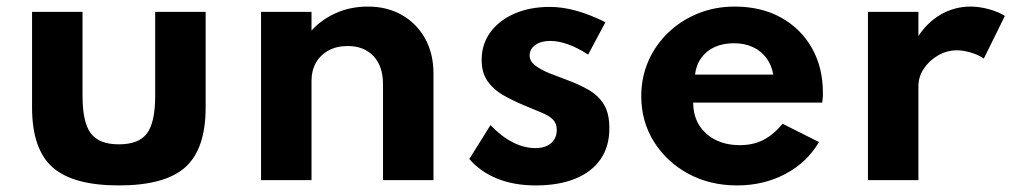

<svg xmlns="http://www.w3.org/2000/svg" viewBox="-20 -548 3076 584"><path d="M341.5 16Q201.5 16 139.5 -39.5Q77.5 -95 77.5 -221V-512H231V-257Q231 -176 256.2 -142.5Q281.5 -109 341.5 -109Q402.5 -109 427.2 -142.5Q452 -176 452 -257V-512H605.5V-221Q605.5 -95 543.8 -39.5Q482 16 341.5 16Z M774 0V-512H927.5V-455Q957 -488 1001.2 -508Q1045.5 -528 1099 -528Q1158 -528 1202.8 -502.2Q1247.5 -476.5 1273 -430.8Q1298.5 -385 1298.5 -324V0H1145V-291.5Q1145 -346.5 1116.2 -377.2Q1087.5 -408 1037.5 -408Q1003.5 -408 978.8 -394.2Q954 -380.5 940.8 -356.8Q927.5 -333 927.5 -303V0Z M1609 16Q1544 16 1492.8 -4.5Q1441.5 -25 1407.5 -64.5L1472 -167.5Q1504 -133.5 1539 -115.5Q1574 -97.5 1609 -97.5Q1628.5 -97.5 1642.8 -104Q1657 -110.5 1665.2 -122.8Q1673.5 -135 1673.5 -152.5Q1673.5 -172.5 1662.2 -184Q1651 -195.5 1628 -205.2Q1605 -215 1568.5 -230Q1537.5 -243 1509 -259.5Q1480.5 -276 1462.8 -301.5Q1445 -327 1445 -366Q1445 -413.5 1471.5 -449.8Q1498 -486 1544.8 -506.5Q1591.5 -527 1652.5 -527Q1690.5 -527 1732.2 -515.5Q1774 -504 1821.5 -480.5L1769 -382Q1704.5 -423.5 1653.5 -423.5Q1625 -423.5 1608 -411Q1591 -398.5 1591 -379.5Q1591 -361.5 1608.8 -348.2Q1626.5 -335 1652.2 -324.8Q1678 -314.5 1701.5 -306Q1740 -292 1769.8 -275Q1799.5 -258 1816.5 -230.8Q1833.5 -203.5 1833.5 -158Q1833.5 -102.5 1806.8 -63.8Q1780 -25 1729.8 -4.5Q1679.5 16 1609 16Z M2222 16Q2139 16 2073.2 -19.8Q2007.5 -55.5 1969 -117Q1930.5 -178.5 1930.5 -256Q1930.5 -313 1952.2 -362.5Q1974 -412 2013 -449.2Q2052 -486.5 2103.5 -507.2Q2155 -528 2215 -528Q2295 -528 2355.2 -494.8Q2415.5 -461.5 2449.2 -402.5Q2483 -343.5 2483 -265Q2483 -258.5 2482.8 -253.8Q2482.5 -249 2481 -236H2088.5Q2088.5 -197 2106.2 -168Q2124 -139 2156 -122.8Q2188 -106.5 2230.5 -106.5Q2270.5 -106.5 2301.2 -122Q2332 -137.5 2360.5 -171.5L2471 -116Q2435 -54 2369 -19Q2303 16 2222 16ZM2094 -321H2332Q2327 -350.5 2310.8 -372Q2294.5 -393.5 2269.5 -405Q2244.5 -416.5 2213 -416.5Q2179.5 -416.5 2154 -405Q2128.5 -393.5 2113 -372Q2097.5 -350.5 2094 -321Z M2620 0V-512H2773.5V-438.5Q2802 -481.5 2843.2 -504.8Q2884.5 -528 2932 -528Q2959 -528 2988 -520Q3017 -512 3036.5 -499.5L2972.5 -370Q2955.5 -381.5 2932.8 -388.2Q2910 -395 2890.5 -395Q2860.5 -395 2833.5 -379.5Q2806.5 -364 2790 -339.2Q2773.5 -314.5 2773.5 -286V0Z"/></svg>

Font: Spartan Thin
Style: Bold
Weight: 700
Version: Version 1.004